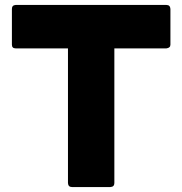

<svg xmlns="http://www.w3.org/2000/svg" viewBox="-20 -754 735 774"><path d="M425 0H270Q255 0 254 -16V-559H43Q28 -559 28 -574V-718Q28 -733 43 -734H651Q666 -734 667 -718V-574Q667 -561 651 -559H441V-16Q441 -1 425 0Z"/></svg>

Font: YamahaIndonesia935. App XBold
Style: Regular
Weight: 800
Designer: Dalton Maag Ltd
Foundry: Dalton Maag Ltd
Version: Version 1.002; January 01, 2024; Regular/Italic